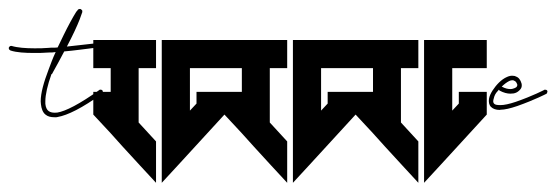

<svg xmlns="http://www.w3.org/2000/svg" viewBox="-82 -429 1235 426"><path d="M95.7 -409.2C94.7 -409.2 93.8 -408.7 92.8 -408.7C90.3 -407.7 90.3 -406.2 89.4 -405.3C88.4 -404.3 86.4 -402.3 85.4 -399.9C83 -395.5 78.6 -389.2 74.2 -380.4C63.5 -360.8 54.7 -341.8 45.9 -323.7C39.1 -322.8 32.7 -323.7 25.9 -322.8C14.6 -321.8 4.9 -321.8 -5.4 -321.8C-24.9 -321.8 -43.5 -323.2 -56.2 -327.1H-57.6C-60.1 -327.1 -61.5 -325.2 -62.5 -323.2V-321.8C-62.5 -319.3 -60.5 -317.9 -58.6 -316.9C-44.9 -312.5 -26.4 -311.5 -6.8 -311.5C3.9 -311.5 15.1 -311.5 26.4 -312.5C31.2 -312.5 36.6 -312.5 41.5 -313.5C35.2 -300.3 30.3 -286.6 25.9 -274.9C15.1 -246.6 8.3 -222.7 8.3 -204.1C8.3 -201.7 8.8 -200.2 8.8 -197.8C9.8 -188.5 12.7 -179.2 19.5 -174.3C24.4 -170.4 30.8 -168.9 38.1 -168.9C40.5 -168.9 43 -168.5 45.9 -169.4C67.9 -173.3 100.1 -189 144.5 -221.2C145.5 -222.2 146 -223.1 146 -225.1C146 -226.1 146.5 -227.1 145.5 -228C144.5 -229 143.6 -230 141.6 -230C140.6 -230 139.6 -230.5 138.7 -229.5C94.7 -198.2 63.5 -182.1 44.9 -179.2C35.6 -178.2 29.8 -179.7 25.9 -182.6C22 -185.5 19.5 -190.4 18.6 -198.7V-204.1C18.6 -218.8 23.4 -240.2 32.2 -264.6H33.2C43.5 -282.7 52.2 -299.3 60.5 -314.9C83.5 -316.9 106.9 -320.3 127.9 -322.8C154.8 -325.7 179.2 -328.1 193.8 -328.1C196.3 -328.1 198.7 -327.1 200.7 -327.1C203.1 -327.1 205.1 -328.1 206.1 -327.1C206.1 -327.1 206.5 -326.7 205.6 -325.7C203.6 -323.7 201.2 -321.8 196.8 -318.8C195.8 -317.9 194.3 -316.4 194.3 -314.5C194.3 -313.5 194.8 -312.5 195.8 -311.5C196.8 -310.5 197.3 -309.6 199.2 -309.6C200.2 -309.6 201.2 -309.6 202.1 -310.5C206.5 -313.5 210.9 -316.4 213.4 -318.8C215.8 -321.3 217.8 -324.2 217.8 -328.1C217.8 -330.1 215.8 -332 214.8 -333C213.9 -334 212.4 -334.5 211.4 -335.4C208.5 -336.4 205.1 -337.4 201.2 -337.4C199.2 -337.4 197.3 -338.4 194.8 -338.4H192.9C176.3 -338.4 153.8 -335.4 127 -332.5C107.4 -330.6 86.9 -327.6 66.4 -325.7C79.6 -350.6 89.4 -372.1 94.7 -385.7C97.2 -392.1 98.6 -396.5 99.6 -399.4C100.6 -401.4 100.6 -401.9 100.6 -403.8C100.6 -404.8 101.1 -405.3 99.1 -407.2C98.1 -408.2 96.7 -409.2 95.7 -409.2Z M276.9 -340.3V-277.8V-115.2V-23.4L313 -62.5L416 -174.8V-225.1H354V-199.2L339.4 -183.6V-277.8H416V-340.3H339.4ZM125 -340.3V-277.8H163.6V-225.1H125V-174.8L163.6 -133.3L168 -128.4L189.9 -104L228 -62.5L264.2 -23.4V-115.2L225.6 -157.2V-277.8H264.2V-340.3Z M567.9 -340.3V-277.8V-115.2V-23.4L604 -62.5L707 -174.8V-225.1H645V-199.2L630.4 -183.6V-277.8H707V-340.3H630.4ZM416 -340.3V-277.8H454.6V-225.1H416V-174.8L454.6 -133.3L459 -128.4L481 -104L519 -62.5L555.2 -23.4V-115.2L516.6 -157.2V-277.8H555.2V-340.3Z M858.9 -340.3V-277.8V-115.2V-23.4L895 -62.5L998 -174.8V-225.1H936V-199.2L921.4 -183.6V-277.8H998V-340.3H921.4ZM707 -340.3V-277.8H745.6V-225.1H707V-174.8L745.6 -133.3L750 -128.4L772 -104L810.1 -62.5L846.2 -23.4V-115.2L807.6 -157.2V-277.8H846.2V-340.3Z M1056.6 -251C1057.6 -251 1057.6 -250 1058.6 -250C1061.5 -249 1064 -247.1 1065.9 -240.7C1065.9 -240.7 1065.9 -239.3 1064.9 -237.3C1064 -235.4 1062 -234.4 1059.6 -233.4C1057.1 -232.4 1054.2 -231.4 1050.3 -231.4C1045.4 -231.4 1039.6 -232.4 1031.2 -236.8C1036.1 -241.7 1042.5 -246.6 1047.4 -249C1051.3 -251 1054.2 -251 1056.6 -251ZM1057.6 -260.7C1052.7 -261.7 1047.4 -260.3 1043 -258.3C1030.3 -252.9 1019 -240.7 1010.7 -228C1006.8 -221.7 1003.9 -215.8 1002.9 -209.5C1002 -203.1 1002.9 -196.3 1007.3 -191.9C1011.7 -187.5 1018.1 -185.1 1026.9 -185.1C1027.8 -185.1 1027.3 -185.5 1028.3 -185.5C1037.6 -185.5 1050.3 -188.5 1065.9 -193.8C1104.5 -207.5 1129.9 -220.7 1129.9 -220.7C1131.8 -221.7 1132.3 -223.1 1132.3 -225.1C1132.3 -226.1 1133.3 -226.6 1132.3 -227.5C1131.3 -229.5 1129.4 -230 1127.4 -230C1126.5 -230 1126.5 -230.5 1125.5 -229.5C1125.5 -229.5 1100.6 -216.3 1062.5 -203.1C1047.9 -198.2 1036.6 -195.8 1028.3 -195.8C1020 -195.8 1016.6 -196.8 1014.6 -198.7C1012.7 -200.7 1011.7 -203.1 1012.7 -207.5C1013.7 -211.9 1015.1 -217.8 1019 -223.1C1021 -225.6 1022.9 -227.5 1024.9 -230C1025.9 -229 1025.4 -229 1026.4 -228C1035.6 -223.1 1043.5 -221.2 1050.3 -221.2C1055.2 -221.2 1059.6 -221.7 1063.5 -223.6C1067.9 -225.6 1071.8 -229.5 1073.7 -232.4C1075.7 -235.4 1076.2 -239.7 1075.2 -243.7C1072.8 -252 1068.8 -257.3 1062.5 -259.3C1061.5 -260.3 1059.6 -260.7 1057.6 -260.7Z"/></svg>

Font: Oshawa
Style: Regular
Weight: 400
Designer: Sadat Fauzi
Foundry: Intuisi Creative
Version: Version 001.000